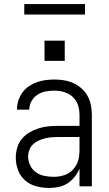

<svg xmlns="http://www.w3.org/2000/svg" viewBox="-20 -921 540 949"><path d="M223 8Q191 8 160 0Q129 -8 105 -28.5Q81 -49 69.5 -79.5Q58 -110 58 -141Q58 -166 65 -190.5Q72 -215 87.5 -234Q103 -253 125 -266Q147 -279 170.5 -286.5Q194 -294 219 -296.5Q244 -299 268 -299H373V-352Q373 -368 370 -384.5Q367 -401 359.5 -415.5Q352 -430 340 -441.5Q328 -453 313 -460Q298 -467 281.5 -470Q265 -473 249 -473Q227 -473 205.5 -469Q184 -465 165.5 -453Q147 -441 136 -421.5Q125 -402 125 -381V-379H64V-381Q64 -403 71 -424.5Q78 -446 91 -464Q104 -482 122.5 -494.5Q141 -507 161.5 -514.5Q182 -522 204.5 -525Q227 -528 249 -528Q273 -528 297 -524Q321 -520 343 -510Q365 -500 383.5 -483.5Q402 -467 413.5 -445.5Q425 -424 429.5 -400Q434 -376 434 -352V0H373V-88Q364 -66 349 -47Q334 -28 314 -15Q294 -2 270.5 3Q247 8 223 8ZM246 -47Q263 -47 280.5 -50.5Q298 -54 313.5 -62Q329 -70 341 -83Q353 -96 360.5 -112Q368 -128 370.5 -145.5Q373 -163 373 -180V-244H268Q252 -244 235 -242.5Q218 -241 202 -237Q186 -233 170.5 -226Q155 -219 143 -207.5Q131 -196 125 -180Q119 -164 119 -147Q119 -124 129.5 -103Q140 -82 158.5 -69Q177 -56 200 -51.5Q223 -47 246 -47ZM200 -620V-720H300V-620ZM100 -849V-901H400V-849Z"/></svg>

Font: Iosevka Fixed SS04 Light
Style: Regular
Weight: 300
Monospace: yes
Designer: Belleve Invis
Foundry: Belleve Invis
Version: Version 32.5.0